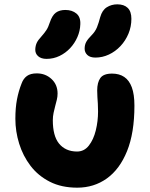

<svg xmlns="http://www.w3.org/2000/svg" viewBox="-20 -857 695 887"><path d="M337 10Q264 10 210 -17.5Q156 -45 121 -91Q86 -137 68.5 -193.5Q51 -250 51 -308Q51 -359 58.5 -398Q66 -437 80 -472Q88 -494 104.5 -506Q121 -518 150 -518Q190 -518 218 -492Q246 -466 246 -425Q246 -410 242.5 -396Q239 -382 235 -367Q231 -352 227.5 -335.5Q224 -319 224 -301Q224 -266 231 -239Q238 -212 252.5 -194Q267 -176 288 -166.5Q309 -157 336 -157Q369 -157 390.5 -184.5Q412 -212 422.5 -254.5Q433 -297 433 -342Q433 -362 432 -378Q431 -394 430 -408.5Q429 -423 429 -439Q429 -476 443.5 -496.5Q458 -517 498 -517Q531 -517 554 -501.5Q577 -486 589 -453.5Q601 -421 601 -369Q601 -243 567 -159Q533 -75 473.5 -32.5Q414 10 337 10ZM421 -591Q396 -591 383.5 -603Q371 -615 371 -632Q371 -650 378.5 -663.5Q386 -677 402 -693Q420 -711 428 -731Q436 -751 443 -778Q452 -810 473.5 -823.5Q495 -837 522 -837Q553 -837 570 -820.5Q587 -804 587 -770Q587 -734 573.5 -701.5Q560 -669 536.5 -644Q513 -619 483 -605Q453 -591 421 -591ZM195 -585Q170 -585 156 -597.5Q142 -610 143 -630Q144 -647 150 -659.5Q156 -672 170 -687Q185 -704 194 -717.5Q203 -731 210 -753Q221 -786 238 -798.5Q255 -811 282 -811Q313 -811 333 -794.5Q353 -778 351 -744Q350 -714 337.5 -685.5Q325 -657 304 -634.5Q283 -612 255 -598.5Q227 -585 195 -585Z"/></svg>

Font: Shantell Sans ExtraBold
Style: Regular
Weight: 800
Designer: Stephen Nixon, Anya Danilova, Shantell Martin
Foundry: Arrow Type
Version: Version 1.011;[c5ecc13dd]